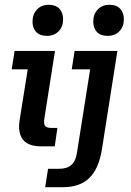

<svg xmlns="http://www.w3.org/2000/svg" viewBox="-20 -612 546 803"><path d="M153 0Q98 0 76 -28Q54 -56 62 -109L96 -322H29L41 -399H210L166 -119Q162 -97 167.5 -87Q173 -77 195 -77H220L209 0ZM176 -462Q147 -462 131.5 -478Q116 -494 116 -522Q116 -552 134.5 -572Q153 -592 184 -592Q213 -592 228.5 -575.5Q244 -559 244 -531Q244 -501 225.5 -481.5Q207 -462 176 -462ZM169 171 181 94H226Q261 94 279 77.5Q297 61 302 26L357 -322H280L292 -399H471L406 14Q393 94 353.5 132.5Q314 171 242 171ZM430 -462Q401 -462 385.5 -478Q370 -494 370 -522Q370 -552 388.5 -572Q407 -592 438 -592Q467 -592 482.5 -575.5Q498 -559 498 -531Q498 -501 479.5 -481.5Q461 -462 430 -462Z"/></svg>

Font: Rokkitt SemiBold
Style: Italic
Weight: 600
Italic angle: -9°
Designer: Vernon Adams
Foundry: Vernon Adams
Version: Version 3.103